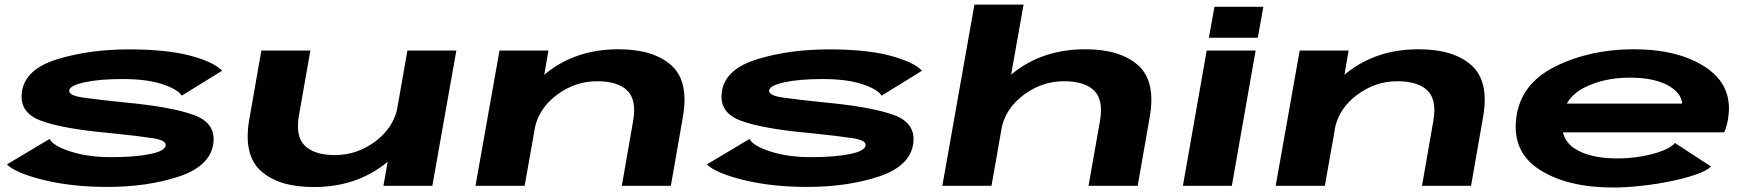

<svg xmlns="http://www.w3.org/2000/svg" viewBox="-20 -805 7574 832"><path d="M444.5 5Q291.5 5 170.2 -24.8Q49 -54.5 10 -92.5L195 -203Q210 -173 285.5 -148.5Q361 -124 461.5 -124Q565.5 -124 630.5 -137.5Q695.5 -151 698 -175Q701 -197 641.8 -206.2Q582.5 -215.5 461 -228Q251.5 -246.5 156 -282.5Q60.5 -318.5 75.5 -410Q91 -506.5 229.5 -548.8Q368 -591 539 -591Q702 -591 804.2 -563.8Q906.5 -536.5 942.5 -498.5L767.5 -390.5Q750.5 -418 683.8 -440.2Q617 -462.5 511 -462.5Q411 -462.5 346.8 -448.5Q282.5 -434.5 280 -413Q277.5 -391 341 -382Q404.5 -373 521 -361Q720.5 -342.5 819.2 -307Q918 -271.5 904 -180Q888.5 -83.5 753 -39.2Q617.5 5 444.5 5Z M1641.5 0 1660 -104.5Q1656 -101 1652 -97.5Q1523 5.5 1339 5.5Q1188 5.5 1110.5 -64.2Q1033 -134 1060.5 -289L1112.5 -586H1325L1275.5 -305.5Q1259.5 -214 1301 -173.5Q1342.5 -133 1432 -133Q1527.5 -133 1607.5 -193Q1680 -248 1700 -327.5L1745.5 -586H1957.5L1853.5 0Z M2040.5 0 2144.5 -586H2356.5L2338.5 -481Q2343 -484.5 2347.5 -488.5Q2476.5 -591.5 2660 -591.5Q2811.5 -591.5 2889 -522Q2966.5 -452.5 2939 -297L2887 0H2674.5L2723.5 -280.5Q2739.5 -372 2698.2 -412.5Q2657 -453 2567.5 -453Q2471.5 -453 2392 -393Q2318.5 -337.5 2299 -257L2253.5 0Z M3477.5 5Q3324.5 5 3203.2 -24.8Q3082 -54.5 3043 -92.5L3228 -203Q3243 -173 3318.5 -148.5Q3394 -124 3494.5 -124Q3598.5 -124 3663.5 -137.5Q3728.5 -151 3731 -175Q3734 -197 3674.8 -206.2Q3615.5 -215.5 3494 -228Q3284.5 -246.5 3189 -282.5Q3093.5 -318.5 3108.5 -410Q3124 -506.5 3262.5 -548.8Q3401 -591 3572 -591Q3735 -591 3837.2 -563.8Q3939.5 -536.5 3975.5 -498.5L3800.5 -390.5Q3783.5 -418 3716.8 -440.2Q3650 -462.5 3544 -462.5Q3444 -462.5 3379.8 -448.5Q3315.5 -434.5 3313 -413Q3310.5 -391 3374 -382Q3437.5 -373 3554 -361Q3753.5 -342.5 3852.2 -307Q3951 -271.5 3937 -180Q3921.5 -83.5 3786 -39.2Q3650.5 5 3477.5 5Z M4063.5 0 4202.5 -785H4415.5L4361.5 -481.5Q4366 -485 4370 -488.5Q4499 -591.5 4683 -591.5Q4834.5 -591.5 4912 -522Q4989.5 -452.5 4962 -297L4910 0H4697L4746.5 -280.5Q4762.5 -372 4721.2 -412.5Q4680 -453 4590.5 -453Q4494.5 -453 4415 -393Q4340.5 -337 4321.5 -255.5L4276.5 0Z M5106 0 5209 -586H5421L5318 0ZM5242.5 -775.5H5454.5L5430.5 -641.5H5218.5Z M5508 0 5612 -586H5824L5806 -481Q5810.5 -484.5 5815 -488.5Q5944 -591.5 6127.5 -591.5Q6279 -591.5 6356.5 -522Q6434 -452.5 6406.5 -297L6354.5 0H6142L6191 -280.5Q6207 -372 6165.8 -412.5Q6124.5 -453 6035 -453Q5939 -453 5859.5 -393Q5786 -337.5 5766.5 -257L5721 0Z M6969.5 7.5Q6774 7.5 6653.8 -68.2Q6533.5 -144 6550 -290Q6567 -440.5 6718 -516Q6869 -591.5 7059 -591.5Q7255 -591.5 7373 -512.2Q7491 -433 7468.5 -291.5Q7462 -254 7451.5 -231.5H6752.5Q6764 -186 6805.5 -160Q6871.5 -118.5 6988 -118.5Q7043 -118.5 7095.2 -127.8Q7147.5 -137 7186 -152.5Q7224.5 -168 7238 -185.5L7394.5 -83.5Q7376 -65 7329.2 -48.8Q7282.5 -32.5 7220.5 -19.8Q7158.5 -7 7092.5 0.2Q7026.5 7.5 6969.5 7.5ZM6769.5 -356H7269.5Q7266 -399.5 7215 -431Q7153 -468.5 7042 -468.5Q6930 -468.5 6844.5 -425Q6793.5 -399 6769.5 -356Z"/></svg>

Font: Anybody UltraExpanded Regular
Style: Bold Italic
Weight: 700
Width: 9
Italic angle: -10°
Designer: Tyler Finck
Foundry: Etcetera Type Company
Version: Version 1.010; ttfautohint (v1.8.3) -l 8 -r 50 -G 200 -x 14 